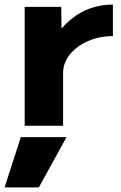

<svg xmlns="http://www.w3.org/2000/svg" viewBox="-46 -550 531 840"><path d="M124 270H-26L45 50H245ZM62 0V-520H222L223 -427H225Q254 -460 289 -483.5Q324 -507 364.5 -518.5Q405 -530 448 -530V-392Q388 -392 338.5 -370Q289 -348 259.5 -311.5Q230 -275 230 -230V0Z"/></svg>

Font: M PLUS 1 ExtraBold
Style: Regular
Weight: 800
Designer: Coji Morishita
Foundry: UNDERFOREST DESIGN
Version: Version 1.001